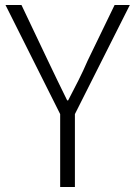

<svg xmlns="http://www.w3.org/2000/svg" viewBox="-20 -749 542 769"><path d="M221 0H280V-292L500 -729H439L331 -506C308 -452 281 -401 253 -347H249C222 -401 198 -452 172 -506L66 -729H2L221 -292Z"/></svg>

Font: Noto Sans SC Light
Style: Regular
Weight: 300
Designer: Ryoko NISHIZUKA 西塚涼子 (kana, bopomofo & ideographs); Paul D. Hunt (Latin, Greek & Cyrillic); Sandoll Communications 산돌커뮤니
Foundry: Adobe
Version: Version 2.004;hotconv 1.0.118;makeotfexe 2.5.65603